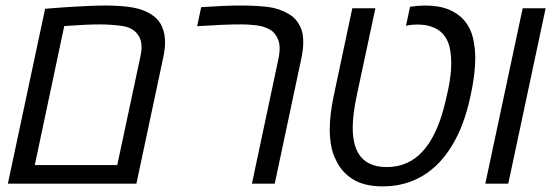

<svg xmlns="http://www.w3.org/2000/svg" viewBox="-20 -660 1988 690"><path d="M8.3 0 142.1 -628.4Q151.9 -629.4 176.8 -631.3Q201.7 -633.3 234.6 -635.3Q267.6 -637.2 300.8 -638.7Q334 -640.1 359.9 -640.1Q417 -640.1 458.3 -632.8Q499.5 -625.5 531.2 -603Q552.2 -587.9 562.7 -563.2Q573.2 -538.6 573.2 -508.3Q573.2 -483.4 566.9 -454.6L470.2 0ZM105 -66.9H401.4L484.4 -456.1Q488.8 -474.6 488.8 -490.7Q488.8 -519.5 473.1 -538.6Q455.1 -562 416 -567.1Q377 -572.3 337.4 -572.3Q291.5 -572.3 210.9 -566.4Z M885.3 0 980.5 -447.8Q984.9 -467.8 984.9 -485.8Q984.9 -502.9 980.2 -515.6Q975.6 -528.3 967.8 -538.1Q961.4 -546.9 951.4 -552.7Q941.4 -558.6 930.2 -562.5Q915 -567.9 891.4 -570.1Q867.7 -572.3 848.6 -572.3Q812 -572.3 777.8 -570.8Q743.7 -569.3 688.5 -565.9L703.1 -634.3Q746.6 -637.2 781.5 -638.7Q816.4 -640.1 842.3 -640.1Q904.3 -640.1 944.6 -634.8Q984.9 -629.4 1018.1 -609.4Q1035.2 -599.6 1046.1 -585.2Q1057.1 -570.8 1063.5 -553.2Q1067.4 -542 1068.6 -530.3Q1069.8 -518.6 1069.8 -506.8Q1069.8 -481.4 1062.5 -447.8L967.3 0Z M1355 9.8Q1289.1 9.8 1248 -15.9Q1207 -41.5 1187.5 -84.5Q1174.8 -108.9 1169.9 -137.5Q1165 -166 1165 -195.3Q1165 -247.6 1179.7 -317.4L1246.1 -630.4H1329.1L1262.2 -317.4Q1247.6 -247.6 1247.6 -201.7Q1247.6 -141.6 1269 -107.4Q1282.7 -84.5 1308.1 -72Q1333.5 -59.6 1370.1 -59.6Q1409.2 -59.6 1441.4 -74Q1473.6 -88.4 1497.6 -114.7Q1520 -138.2 1537.8 -172.9Q1555.7 -207.5 1567.9 -247.6Q1579.6 -285.6 1590.6 -338.1Q1601.6 -390.6 1601.6 -431.6Q1601.6 -461.9 1596.7 -486.1Q1591.8 -510.3 1580.1 -527.3Q1566.9 -547.9 1541.7 -559.8Q1516.6 -571.8 1480 -571.8Q1459 -571.8 1439 -567.4L1453.6 -635.7Q1482.4 -640.1 1507.8 -640.1Q1558.1 -640.1 1593.3 -625.5Q1628.4 -610.8 1649.4 -585.4Q1671.9 -558.6 1679.9 -522.9Q1688 -487.3 1688 -450.7Q1688 -394.5 1671.4 -317.4Q1648.4 -207 1602.5 -133.8Q1552.7 -52.7 1478.5 -17.1Q1422.9 9.8 1355 9.8Z M1724.1 0 1858.4 -630.4H1940.9L1806.6 0Z"/></svg>

Font: Open Sans
Style: Italic
Weight: 400
Italic angle: -12°
Designer: Monotype Design Team
Foundry: Monotype Imaging Inc.
Version: Version 3.000; ttfautohint (v1.8.4)